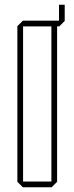

<svg xmlns="http://www.w3.org/2000/svg" viewBox="-20 -787 313 807"><path d="M76 0 53 -23V-677L76 -700H228V-767H252V-699L229 -676H220V-23L197 0ZM77 -676V-24H196V-676Z"/></svg>

Font: Foldit Thin Thin
Style: Regular
Weight: 250
Version: Version 1.003